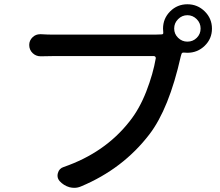

<svg xmlns="http://www.w3.org/2000/svg" viewBox="-20 -860 1040 908"><path d="M866.2 -663.1Q892.6 -663.1 910.6 -681.2Q928.7 -699.2 928.7 -725.1Q928.7 -751 910.2 -769.5Q891.6 -788.1 866.2 -788.1Q840.8 -788.1 822.3 -769.5Q803.7 -751 803.7 -725.1Q803.7 -699.2 822.3 -681.2Q840.8 -663.1 866.2 -663.1ZM226.6 -696.3H713.9Q733.4 -696.3 744.1 -697.3Q753.9 -697.3 752 -708Q751 -715.8 751 -724.6Q751 -772.5 784.7 -806.2Q818.4 -839.8 866.2 -839.8Q914.1 -839.8 948.2 -806.2Q982.4 -772.5 982.4 -724.6Q982.4 -676.8 948.2 -643.6Q914.1 -610.4 866.2 -610.4Q857.4 -610.4 849.6 -611.3Q839.8 -612.3 837.9 -603.5L835 -593.8Q779.3 -345.7 686.5 -224.6Q561.5 -61.5 363.3 21.5Q347.7 28.3 331.1 28.3Q320.3 28.3 308.6 25.4Q281.2 17.6 261.7 -3.9Q252 -15.6 252 -29.3Q252 -35.2 253.9 -42Q259.8 -63.5 281.2 -70.3Q476.6 -137.7 592.8 -286.1Q639.6 -344.7 671.9 -427.7Q704.1 -510.7 716.8 -585Q716.8 -588.9 714.4 -591.8Q711.9 -594.7 708 -594.7H225.6Q200.2 -594.7 173.8 -593.8Q172.9 -593.8 171.9 -593.8Q150.4 -593.8 134.8 -608.4Q118.2 -624 118.2 -647.5Q118.2 -668.9 134.8 -684.6Q149.4 -698.2 169.9 -698.2Q171.9 -698.2 173.8 -698.2Q206.1 -696.3 226.6 -696.3Z"/></svg>

Font: Gen Jyuu GothicX Medium
Style: Regular
Weight: 500
Designer: Ryoko NISHIZUKA (kana &amp; ideographs); Paul D. Hunt (Latin, Greek &amp; Cyrillic); Wenlong ZHANG (bopomofo); Sandoll C
Version: Version 1.058.20140828